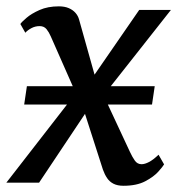

<svg xmlns="http://www.w3.org/2000/svg" viewBox="-35 -587 576 617"><path d="M361.8 10Q342.6 10 329.8 3.5Q317 -3 309.1 -14.8Q301.2 -26.5 295.7 -42L224.3 -264.1L263.2 -258.6L90.6 0H-14.6L236.8 -323.8L227.3 -245.3L128.2 -470Q122.4 -483.5 114.5 -493.3Q106.5 -503.1 92.4 -503.1Q77.8 -503.1 65.5 -496.3Q53.2 -489.6 46.4 -481.8L30.4 -509.9Q34.2 -515.9 50 -529.5Q65.8 -543.2 92.2 -554.9Q118.5 -566.6 154.1 -566.6Q172.6 -566.6 185.9 -560.9Q199.1 -555.3 207.6 -545.6Q216 -536 219.2 -523.9L281.2 -303.2L243 -309.7L412.3 -555H514.2L269.5 -244.7L278.4 -322.2L382.7 -98.6Q390.2 -82.4 398.3 -70.9Q406.5 -59.3 419.9 -59.3Q430.4 -59.3 444.1 -66.5Q457.8 -73.7 474.5 -89.8L492.3 -58.8Q488.8 -52.3 474 -35.7Q459.2 -19 431.7 -4.5Q404.1 10 361.8 10ZM42.7 -251 51.4 -309.9H462.2L453.5 -251Z"/></svg>

Font: Merriweather Light
Style: Italic
Weight: 300
Italic angle: -7.8°
Designer: Eben Sorkin
Foundry: Eben Sorkin
Version: Version 2.101